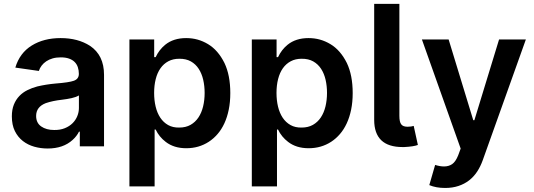

<svg xmlns="http://www.w3.org/2000/svg" viewBox="-20 -747 2727 980"><path d="M223 11Q187.9 11 155 1.8Q122.2 -7.5 96.8 -27.2Q71.4 -46.9 55.9 -77.9Q40.5 -109 40.5 -153.1Q40.5 -187.5 50.8 -213.1Q61.1 -238.6 78.7 -256.9Q96.2 -275.2 119.9 -286.9Q143.5 -298.7 170.5 -305.8Q215.6 -316.4 263.8 -320.7Q332.7 -326 357.2 -334.9Q382.5 -344.1 382.5 -370Q382.5 -388.5 377.3 -403.9Q372.2 -419.4 361 -430.6Q349.8 -441.8 332.2 -448Q314.6 -454.2 290.1 -454.2Q267 -454.2 248.6 -448.9Q230.1 -443.5 216.1 -434.1Q202.1 -424.7 192.5 -412.1Q182.9 -399.5 178.3 -384.9L58.2 -402Q80.6 -476.6 142 -514.6Q203.5 -552.6 289.4 -552.6Q377.8 -552.6 439.3 -513.1Q511 -465.2 511 -365.1V0H387.4V-74.9H383.2Q371.8 -51.8 350.5 -32.7Q302.6 11 223 11ZM256.4 -83.5Q287.3 -83.1 310.9 -92.7Q334.5 -102.3 350.5 -118.3Q366.5 -134.2 374.6 -154.5Q382.8 -174.7 382.8 -195.7V-259.9Q367.9 -251.1 345.3 -246.1Q322.8 -241.1 295.8 -237.9Q248.6 -232.6 213.4 -220.5Q164.4 -201.3 164.4 -155.2Q164.4 -119.7 190.3 -101.6Q216.3 -83.5 256.4 -83.5Z M769.2 204.5H640.6V-545.5H767V-455.3H774.5Q792.3 -493.3 823.2 -518.5Q865.1 -552.6 930.4 -552.6Q990.8 -552.6 1041.9 -521.7Q1093 -491.1 1125.7 -425.4Q1155.5 -362.9 1155.5 -272Q1155.5 -225.9 1147.5 -187.1Q1139.6 -148.4 1125.2 -117.4Q1110.8 -86.3 1090.6 -62.9Q1070.3 -39.4 1045.8 -23.4Q995 9.6 930.8 9.6Q867.9 9.6 826 -22.7Q791.9 -48.7 774.5 -85.9H769.2ZM894.9 -95.9Q928.3 -95.9 952.6 -109.7Q976.9 -123.6 992.9 -147.5Q1008.9 -171.5 1016.7 -203.8Q1024.5 -236.2 1024.5 -272.7Q1024.5 -307.9 1017.2 -339.7Q1009.9 -371.4 994.3 -395.6Q978.7 -419.7 954.2 -433.6Q929.7 -447.4 894.9 -447.1Q863.3 -447.1 839.3 -434.3Q815.3 -421.5 799.2 -398.6Q783 -375.7 774.9 -343.6Q766.7 -311.4 766.7 -272.7Q766.7 -235.1 774.5 -202.6Q782.3 -170.1 798.3 -146.1Q814.3 -122.2 838.2 -108.7Q862.2 -95.2 894.9 -95.9Z M1393.8 204.5H1265.3V-545.5H1391.7V-455.3H1399.1Q1416.9 -493.3 1447.8 -518.5Q1489.7 -552.6 1555 -552.6Q1615.4 -552.6 1666.5 -521.7Q1717.7 -491.1 1750.4 -425.4Q1780.2 -362.9 1780.2 -272Q1780.2 -225.9 1772.2 -187.1Q1764.2 -148.4 1749.8 -117.4Q1735.4 -86.3 1715.2 -62.9Q1695 -39.4 1670.5 -23.4Q1619.7 9.6 1555.4 9.6Q1492.5 9.6 1450.6 -22.7Q1416.5 -48.7 1399.1 -85.9H1393.8ZM1519.5 -95.9Q1552.9 -95.9 1577.2 -109.7Q1601.6 -123.6 1617.5 -147.5Q1633.5 -171.5 1641.3 -203.8Q1649.1 -236.2 1649.1 -272.7Q1649.1 -307.9 1641.9 -339.7Q1634.6 -371.4 1619 -395.6Q1603.3 -419.7 1578.8 -433.6Q1554.3 -447.4 1519.5 -447.1Q1487.9 -447.1 1464 -434.3Q1440 -421.5 1423.8 -398.6Q1407.7 -375.7 1399.5 -343.6Q1391.3 -311.4 1391.3 -272.7Q1391.3 -235.1 1399.1 -202.6Q1407 -170.1 1422.9 -146.1Q1438.9 -122.2 1462.9 -108.7Q1486.9 -95.2 1519.5 -95.9Z M2043.3 3.6H2034.4Q1889.9 3.6 1889.9 -135.3V-727.3H2018.5V-156.2Q2018.5 -140.3 2020.8 -129.4Q2023.1 -118.6 2028.1 -112.2Q2033 -105.8 2041 -103Q2049 -100.1 2060.4 -100.1Q2081.3 -100.5 2091.6 -104.4L2112.9 -7.1Q2091.6 1.1 2043.3 3.6Z M2252.1 212.4Q2205.6 212.4 2171.2 197.8L2201 94.8Q2225.5 102.6 2246.4 102.6Q2270.6 102.6 2288 90.6Q2305.4 78.5 2318.5 46.2L2331.3 11.4L2133.5 -545.5H2269.9L2395.6 -133.5H2401.3L2527.3 -545.5H2664.1L2443.9 71Q2432.5 103 2415.3 129.1Q2398.1 155.2 2374.3 173.7Q2350.5 192.1 2320 202.2Q2289.4 212.4 2252.1 212.4Z"/></svg>

Font: Linik Sans SemiBold
Style: Regular
Weight: 600
Designer: Fonts by Rasmus Andersson / Changes by Cristiano Sobral with parts from Marc Monis
Foundry: rsms
Version: Version 3.020; ttfautohint (v1.6)